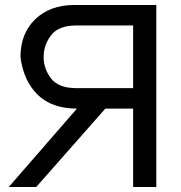

<svg xmlns="http://www.w3.org/2000/svg" viewBox="-20 -749 726 769"><path d="M185.1 -434.1Q214.8 -396 286.1 -396H513.2V-647H286.1Q214.8 -647 185.1 -608.4Q154.8 -569.3 154.8 -521Q154.8 -472.7 185.1 -434.1ZM62 -521Q62 -614.7 121.1 -671.9Q180.7 -729 276.9 -729H606V0H513.2V-314H401.9L125 0H15.1L288.1 -314Q187.5 -314 130.4 -370.1Q73.7 -426.3 62 -521Z"/></svg>

Font: Miedinger*
Style: Book
Weight: 400
Version: Version 001.000